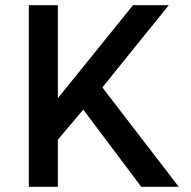

<svg xmlns="http://www.w3.org/2000/svg" viewBox="-20 -720 735 740"><path d="M91 0V-700H203V-341.5L492.5 -700H630.5L374.5 -383L669 0H524.5L301 -297.5L203 -181.5V0Z"/></svg>

Font: Geologica Thin Roman
Style: Regular
Weight: 400
Version: Version 1.010;gftools[0.9.28]